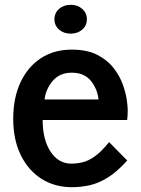

<svg xmlns="http://www.w3.org/2000/svg" viewBox="-20 -768 586 799"><path d="M279 11Q207.5 11 152.5 -24Q97.5 -59 66.2 -123Q35 -187 35 -273Q35 -360.5 65.2 -425.2Q95.5 -490 150.2 -525.8Q205 -561.5 278.5 -561.5Q342.5 -561.5 384.8 -539.8Q427 -518 452.5 -485.2Q478 -452.5 490.8 -417Q503.5 -381.5 507.5 -353Q511.5 -324.5 511.5 -312.5Q511.5 -295 510.8 -285Q510 -275 509 -268.5H157.5Q157.5 -187.5 190.2 -137.2Q223 -87 277.5 -87Q300.5 -87 324.2 -92.8Q348 -98.5 374.8 -117.5Q401.5 -136.5 434 -176.5L509.5 -100Q466.5 -52.5 428 -28.8Q389.5 -5 352.8 3Q316 11 279 11ZM165.5 -354H390Q385.5 -398 358 -431.8Q330.5 -465.5 278.5 -465.5Q228.5 -465.5 199.5 -431.5Q170.5 -397.5 165.5 -354ZM274.5 -628Q245 -628 225.8 -644.8Q206.5 -661.5 206.5 -688Q206.5 -714 225.8 -731Q245 -748 274.5 -748Q303 -748 322.2 -731Q341.5 -714 341.5 -688Q341.5 -661.5 322.2 -644.8Q303 -628 274.5 -628Z"/></svg>

Font: Junction SemiBold
Style: Regular
Weight: 600
Designer: Caroline Hadilaksono
Foundry: Caroline Hadilaksono, Tyler Finck, The League of Moveable Type
Version: Version 2.000; ttfautohint (v1.8.3)